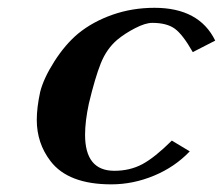

<svg xmlns="http://www.w3.org/2000/svg" viewBox="-20 -465 577 497"><path d="M210 -196.8Q200.2 -150.9 200.2 -116.2Q200.2 -22.9 275.9 -22.9Q316.4 -22.9 348.4 -40Q380.4 -57.1 424.8 -101.1L471.2 -73.2Q432.6 -32.7 378.7 -10.3Q324.7 12.2 268.1 12.2Q156.7 12.2 110.8 -47.9Q75.2 -94.2 75.2 -154.8Q75.2 -186.5 84 -227.1Q92.8 -262.2 120.8 -306.2Q148.9 -350.1 182.1 -377.9Q219.7 -408.7 271 -426.8Q322.3 -444.8 379.9 -444.8Q495.6 -444.8 537.1 -359.9L479 -330.1Q453.6 -375 432.9 -390.4Q412.1 -405.8 374 -405.8Q356.4 -405.8 329.8 -392.1Q303.2 -378.4 283.2 -361.8Q255.9 -338.4 241 -301.3Q226.1 -264.2 210 -196.8Z"/></svg>

Font: Linux Libertine G
Style: Semibold Italic
Weight: 600
Italic angle: -11.5°
Designer: Philipp H. Poll
Foundry: Philipp H. Poll
Version: Version 5.1.1